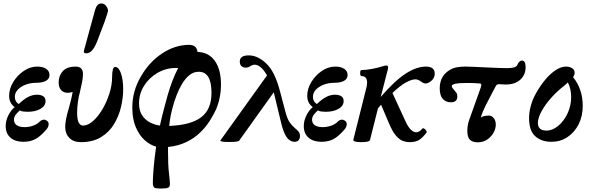

<svg xmlns="http://www.w3.org/2000/svg" viewBox="-20 -811 3424 1113"><path d="M116 11Q68 11 40.5 -13Q13 -37 13 -80Q13 -111 28 -141.5Q43 -172 65 -190Q49 -202 41 -218Q33 -234 33 -256Q33 -297 57 -336Q81 -375 118 -400Q155 -425 196 -425Q228 -425 247.5 -412Q267 -399 267 -376Q267 -354 246.5 -342.5Q226 -331 189 -331Q158 -331 129.5 -320.5Q101 -310 83.5 -291.5Q66 -273 66 -250Q66 -221 89 -208Q119 -237 144 -249.5Q169 -262 194 -262Q216 -262 230 -253.5Q244 -245 244 -225Q244 -197 214.5 -180Q185 -163 140 -163Q127 -163 115 -164.5Q103 -166 95 -171Q81 -159 71 -146Q61 -133 61 -117Q61 -95 78 -84.5Q95 -74 122 -74Q148 -74 172 -82.5Q196 -91 211 -107Q219 -115 230 -117Q241 -119 252 -111Q262 -104 262 -91Q262 -78 252 -64Q217 -22 186.5 -5.5Q156 11 116 11Z M449 13Q406 13 382 -11.5Q358 -36 358 -75Q358 -93 362.5 -118.5Q367 -144 379 -184Q386 -208 392 -233Q398 -258 401 -278Q386 -273 372 -273Q348 -273 334 -289Q320 -305 320 -333Q320 -372 344 -398.5Q368 -425 418 -425Q461 -425 461 -382Q461 -362 455.5 -333.5Q450 -305 443 -276Q436 -253 431.5 -219.5Q427 -186 427 -158Q427 -119 436 -101Q445 -83 462 -83Q488 -83 517.5 -108Q547 -133 572 -174.5Q597 -216 613.5 -266.5Q630 -317 630 -367Q630 -391 634 -407Q638 -423 648 -423Q668 -423 681 -386.5Q694 -350 694 -293Q694 -244 681.5 -191Q669 -138 641 -91.5Q613 -45 565.5 -16Q518 13 449 13ZM481 -502Q466 -502 466 -511Q466 -513 466 -515Q466 -517 467 -519L531 -753Q542 -791 567 -791Q585 -791 595.5 -776Q606 -761 606 -749Q606 -744 601 -728.5Q596 -713 586 -684L543 -571Q516 -502 481 -502Z M912 282Q883 282 874.5 276.5Q866 271 866 247Q866 218 870.5 163.5Q875 109 885 39Q853 31 821 3.5Q789 -24 768 -71.5Q747 -119 747 -188Q747 -284 797 -368Q846 -453 921 -502Q996 -551 1076 -551Q1120 -551 1125 -510Q1190 -508 1225.5 -458Q1261 -408 1261 -321Q1261 -246 1233 -178Q1218 -145 1195 -109Q1172 -73 1138.5 -41Q1105 -9 1059 13Q1013 35 954 41Q954 53 954 66Q954 144 959 188Q964 232 965 252Q966 272 955 277Q944 282 912 282ZM786 -212Q786 -170 803.5 -143Q821 -116 849 -101.5Q877 -87 907 -83Q913 -110 919.5 -137.5Q926 -165 934 -193Q941 -221 952 -259.5Q963 -298 978.5 -339.5Q994 -381 1013 -417Q1007 -417 1000 -417Q942 -417 893 -388.5Q844 -360 815 -313.5Q786 -267 786 -212ZM982 -193Q975 -168 969.5 -140.5Q964 -113 961 -81Q1087 -86 1146.5 -131.5Q1206 -177 1206 -273Q1206 -395 1132 -395Q1102 -395 1078 -375.5Q1054 -356 1035.5 -325Q1017 -294 1003.5 -258.5Q990 -223 982 -193Z M1307 12Q1257 12 1257 4L1528 -374Q1492 -436 1456 -436Q1445 -436 1434 -429Q1428 -425 1421 -422Q1414 -419 1405 -419Q1389 -419 1379.5 -428Q1370 -437 1370 -454Q1370 -490 1422 -490Q1474 -490 1523.5 -443Q1573 -396 1602 -286L1634 -165Q1645 -122 1659.5 -101.5Q1674 -81 1690 -68Q1705 -56 1712 -46.5Q1719 -37 1719 -22Q1719 -8 1711 1.5Q1703 11 1687 11Q1661 11 1641.5 -16Q1622 -43 1607 -110L1567 -276L1366 5Q1363 8 1350 10Q1337 12 1307 12Z M1844 11Q1796 11 1768.5 -13Q1741 -37 1741 -80Q1741 -111 1756 -141.5Q1771 -172 1793 -190Q1777 -202 1769 -218Q1761 -234 1761 -256Q1761 -297 1785 -336Q1809 -375 1846 -400Q1883 -425 1924 -425Q1956 -425 1975.5 -412Q1995 -399 1995 -376Q1995 -354 1974.5 -342.5Q1954 -331 1917 -331Q1886 -331 1857.5 -320.5Q1829 -310 1811.5 -291.5Q1794 -273 1794 -250Q1794 -221 1817 -208Q1847 -237 1872 -249.5Q1897 -262 1922 -262Q1944 -262 1958 -253.5Q1972 -245 1972 -225Q1972 -197 1942.5 -180Q1913 -163 1868 -163Q1855 -163 1843 -164.5Q1831 -166 1823 -171Q1809 -159 1799 -146Q1789 -133 1789 -117Q1789 -95 1806 -84.5Q1823 -74 1850 -74Q1876 -74 1900 -82.5Q1924 -91 1939 -107Q1947 -115 1958 -117Q1969 -119 1980 -111Q1990 -104 1990 -91Q1990 -78 1980 -64Q1945 -22 1914.5 -5.5Q1884 11 1844 11Z M2074 13Q2028 13 2028 0L2103 -299Q2105 -306 2106.5 -314.5Q2108 -323 2108 -333Q2108 -370 2075 -370Q2070 -370 2068.5 -379Q2067 -388 2068.5 -396.5Q2070 -405 2075 -405Q2101 -405 2136 -411.5Q2171 -418 2199 -427Q2208 -430 2211 -430.5Q2214 -431 2219 -431Q2230 -431 2230 -422Q2230 -420 2229.5 -416.5Q2229 -413 2228 -408L2187 -249Q2269 -344 2332 -384.5Q2395 -425 2449 -425Q2500 -425 2500 -384Q2500 -359 2481 -343Q2462 -327 2448 -327Q2440 -327 2433 -330.5Q2426 -334 2419 -339Q2404 -351 2388 -351Q2365 -351 2332 -332.5Q2299 -314 2255 -272L2325 -120Q2343 -78 2360 -61Q2377 -44 2393 -44Q2410 -44 2429 -66Q2432 -70 2439 -65.5Q2446 -61 2451 -53.5Q2456 -46 2452 -42Q2432 -15 2411.5 -1Q2391 13 2355 13Q2335 13 2315.5 6Q2296 -1 2275.5 -24.5Q2255 -48 2234 -98L2189 -204Q2180 -194 2171 -183L2125 0Q2122 8 2107.5 10.5Q2093 13 2074 13Z M2750 14Q2719 14 2704 -1Q2689 -16 2689 -51Q2689 -67 2691.5 -83.5Q2694 -100 2700 -116L2767 -304Q2775 -326 2763 -327Q2741 -329 2725 -329.5Q2709 -330 2684 -330Q2599 -330 2599 -312Q2599 -306 2604 -299.5Q2609 -293 2613 -289Q2620 -280 2625.5 -273Q2631 -266 2631 -252Q2631 -218 2594 -218Q2564 -218 2546.5 -238Q2529 -258 2529 -299Q2529 -381 2604 -414Q2615 -419 2634 -422Q2653 -425 2679 -425Q2697 -425 2728.5 -423.5Q2760 -422 2802 -420Q2846 -418 2873.5 -417Q2901 -416 2920 -416Q2972 -416 2979 -435Q2983 -446 2990.5 -453Q2998 -460 3005 -460Q3027 -460 3027 -422Q3027 -378 2996.5 -349.5Q2966 -321 2911 -321Q2900 -321 2892 -322Q2884 -323 2873 -323Q2859 -323 2854 -312L2833 -272Q2812 -233 2794 -197Q2776 -161 2767 -129Q2772 -134 2784 -137.5Q2796 -141 2814 -141Q2830 -141 2842 -126.5Q2854 -112 2854 -89Q2854 -64 2840 -40Q2826 -16 2802.5 -1Q2779 14 2750 14Z M3177 11Q3119 11 3083 -21Q3047 -53 3047 -126Q3047 -159 3055.5 -192Q3064 -225 3077 -251Q3099 -295 3129.5 -335Q3160 -375 3194.5 -400Q3229 -425 3262 -425Q3281 -425 3296 -416Q3311 -407 3311 -388Q3311 -377 3302 -364Q3358 -295 3358 -197Q3358 -137 3334 -90Q3310 -43 3269 -16Q3228 11 3177 11ZM3098 -98Q3098 -54 3148 -54Q3183 -54 3216 -81.5Q3249 -109 3270 -153.5Q3291 -198 3291 -249Q3291 -270 3286.5 -292Q3282 -314 3272 -333Q3264 -325 3253 -316Q3210 -283 3174.5 -243Q3139 -203 3118.5 -164.5Q3098 -126 3098 -98Z"/></svg>

Font: Junicode SmExp
Style: Bold Italic
Weight: 700
Width: 6
Italic angle: -11°
Designer: Peter S. Baker
Version: Version 2.205; ttfautohint (v1.8.4)